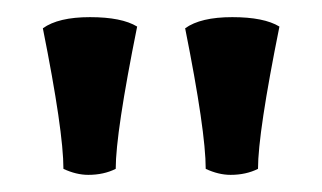

<svg xmlns="http://www.w3.org/2000/svg" viewBox="-20 -695 376 224"><path d="M220 -498Q220 -542 196 -662Q214 -675 251 -675Q288 -675 306 -664Q281 -540 281 -498Q267 -491 249 -491Q235 -491 220 -498ZM54 -498Q54 -542 30 -662Q48 -675 85 -675Q122 -675 140 -664Q115 -540 115 -498Q101 -491 83 -491Q69 -491 54 -498Z"/></svg>

Font: Bubblegum Sans
Style: Regular
Weight: 400
Designer: Angel Koziupa and Alejandro Paul
Foundry: Angel Koziupa and Alejandro Paul
Version: Version 1.001